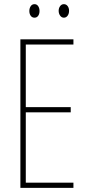

<svg xmlns="http://www.w3.org/2000/svg" viewBox="-20 -969 421 923"><path d="M333 -66H78V-780H333V-755H104V-454H320V-429H104V-91H333ZM121 -916Q121 -929 127.5 -939Q134 -949 146 -949Q157 -949 163.5 -939.5Q170 -930 170 -916Q170 -902 163.5 -893Q157 -884 146 -884Q134 -884 127.5 -893.5Q121 -903 121 -916ZM262 -917Q262 -930 269 -939.5Q276 -949 287 -949Q298 -949 305 -940Q312 -931 312 -917Q312 -903 305 -893.5Q298 -884 287 -884Q276 -884 269 -894Q262 -904 262 -917Z"/></svg>

Font: Noto Sans Malayalam UI ExtraCondensed Thin
Style: Regular
Weight: 100
Width: 2
Designer: Jelle Bosma - Monotype Design Team
Foundry: Monotype Imaging Inc.
Version: Version 2.104; ttfautohint (v1.8.4.7-5d5b)